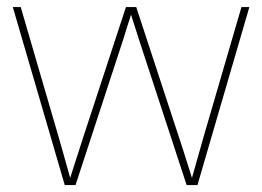

<svg xmlns="http://www.w3.org/2000/svg" viewBox="-20 -536 759 556"><path d="M17.1 -515.6H40L149.4 -140.6Q157.7 -111.8 161.6 -97.9Q165.5 -84 173.3 -56.2L187 -7.8H179.2L192.9 -51.3Q207.5 -96.2 221.7 -140.6L344.7 -515.6H374.5L497.6 -140.6Q504.9 -118.7 512 -96.7Q519 -74.7 525.9 -52.7L540 -7.8H532.2L545.9 -56.2Q558.1 -98.6 569.8 -140.6L679.2 -515.6H702.1L551.8 0H520.5L382.3 -421.9Q373 -451.2 363.8 -480Q359.4 -494.1 355 -507.8H364.3Q357.4 -485.8 355 -479.5Q348.6 -460 345.7 -450.4Q342.8 -440.9 336.9 -421.9L198.7 0H167.5Z"/></svg>

Font: Intratopia Thin
Style: Regular
Weight: 100
Designer: Rasmus Andersson
Foundry: rsms
Version: Version 3.000;Glyphs 3.2.3 (3260)